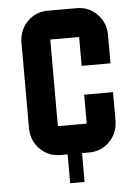

<svg xmlns="http://www.w3.org/2000/svg" viewBox="-58 -753 681 939"><g transform="rotate(-5 283.0 -283.0)"><path d="M248 0H212.4Q153.8 0 113 -40.8Q72.3 -81.5 70.8 -141.6V-566.9Q72.3 -627.4 113 -668Q153.8 -708.5 212.4 -708.5H354Q412.6 -708.5 453.4 -668Q494.1 -627.4 495.6 -566.9V-425.3H354V-566.9H212.4V-141.6H354V-283.7H495.6V-141.6Q494.1 -81.5 453.4 -40.8Q412.6 0 354 0H318.8V141.6H248Z"/></g></svg>

Font: Blazma
Style: Regular
Weight: 400
Designer: GGBotNet
Version: 1.00